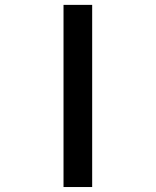

<svg xmlns="http://www.w3.org/2000/svg" viewBox="-20 -752 626 772"><path d="M350.6 0H235.4V-732.4H350.6Z"/></svg>

Font: CaskaydiaCove NF SemiBold
Style: Regular
Weight: 600
Designer: Aaron Bell
Foundry: Saja Typeworks
Version: Version 2111.001; VTT 6.35;Nerd Fonts 3.2.1